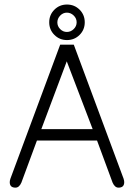

<svg xmlns="http://www.w3.org/2000/svg" viewBox="-20 -820 597 855"><path d="M277.8 -763.7Q260.7 -763.7 248 -750.5Q235.4 -737.3 235.4 -720.2Q235.4 -703.1 248 -690.4Q260.7 -677.7 277.8 -677.7Q294.9 -677.7 308.1 -690.4Q321.3 -703.1 321.3 -720.7Q321.3 -738.3 308.1 -751Q294.9 -763.7 277.8 -763.7ZM222.2 -776.9Q245.1 -799.8 278.3 -799.8Q311.5 -799.8 334.5 -776.9Q357.4 -753.9 357.4 -720.7Q357.4 -687.5 334.5 -664.6Q311.5 -641.6 278.3 -641.6Q245.1 -641.6 222.2 -664.6Q199.2 -687.5 199.2 -720.7Q199.2 -753.9 222.2 -776.9ZM48.8 15.6Q23.4 15.6 23.4 -8.8Q23.4 -15.6 26.4 -24.4L248 -621.1H308.6L530.3 -24.4Q533.2 -15.6 533.2 -8.8Q533.2 15.6 507.8 15.6Q491.2 15.6 481.4 -6.8L412.1 -194.3H144.5L75.2 -6.8Q65.4 15.6 48.8 15.6ZM277.3 -546.9 164.1 -245.1H392.6Z"/></svg>

Font: Jura
Style: Book
Weight: 400
Version: Version 2.5